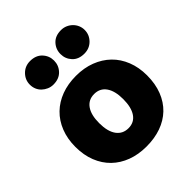

<svg xmlns="http://www.w3.org/2000/svg" viewBox="-204 -850 993 993"><g transform="rotate(-45 293.0 -353.5)"><path d="M92 -637Q92 -672 117 -697.5Q142 -723 179 -723Q221 -723 245 -697.5Q269 -672 269 -637Q269 -602 245 -576.5Q221 -551 179 -551Q161 -551 145 -558Q129 -565 117 -576.5Q105 -588 98.5 -603.5Q92 -619 92 -637ZM316 -637Q316 -672 339.5 -697.5Q363 -723 405 -723Q424 -723 440 -716Q456 -709 468 -697Q480 -685 486.5 -669.5Q493 -654 493 -637Q493 -602 468 -576.5Q443 -551 405 -551Q363 -551 339.5 -576.5Q316 -602 316 -637ZM555 -243Q555 -181 536 -132.5Q517 -84 482.5 -51Q448 -18 400 -1Q352 16 293 16Q234 16 186 -2Q138 -20 103.5 -53.5Q69 -87 50 -135Q31 -183 31 -243Q31 -302 50 -350Q69 -398 103.5 -431.5Q138 -465 186 -483Q234 -501 293 -501Q352 -501 400 -482.5Q448 -464 482.5 -430.5Q517 -397 536 -349Q555 -301 555 -243ZM205 -243Q205 -182 228.5 -149.5Q252 -117 294 -117Q336 -117 358.5 -150Q381 -183 381 -243Q381 -303 358 -335.5Q335 -368 293 -368Q251 -368 228 -335.5Q205 -303 205 -243Z"/></g></svg>

Font: Baloo
Style: Regular
Weight: 400
Designer: Sarang Kulkarni and Ek Type
Foundry: Ek Type
Version: Version 1.443;PS 1.000;hotconv 16.6.51;makeotf.lib2.5.65220;